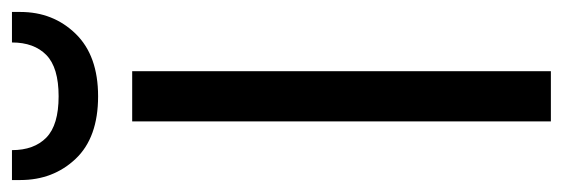

<svg xmlns="http://www.w3.org/2000/svg" viewBox="-354 -611 941 321"><g transform="rotate(-90 116.5 -450.5)"><path d="M74 0V-700H158V0ZM116 -757Q47 -757 11.5 -794.5Q-24 -832 -24 -887V-901H26Q26 -864 47 -843.5Q68 -823 116 -823Q164 -823 185 -843.5Q206 -864 206 -901H257V-887Q257 -832 220.5 -794.5Q184 -757 116 -757Z"/></g></svg>

Font: DeepMind Sans
Style: Regular
Weight: 400
Designer: Jonny Pinhorn / Modifications: Colophon Foundry
Foundry: Colophon Foundry
Version: Version 1.002; ttfautohint (v1.8.2)